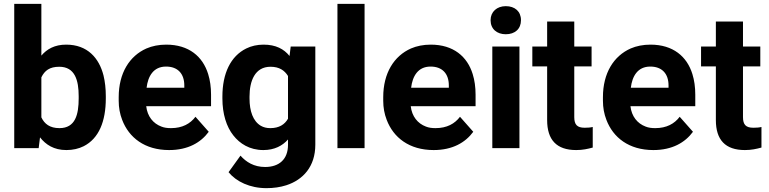

<svg xmlns="http://www.w3.org/2000/svg" viewBox="-20 -770 3996 998"><path d="M195 -481V-750H54V0H181L188 -56C218 -18 260 10 325 10C359 10 389 3 415 -10C494 -50 530 -139 530 -259V-270C530 -309 526 -345 518 -378C495 -468 435 -538 324 -538C264 -538 224 -515 195 -481ZM289 -104C239 -104 211 -126 195 -160V-368C212 -403 238 -423 288 -423C370 -423 389 -352 389 -270V-259C389 -175 372 -104 289 -104Z M1065 -85 996 -163C969 -127 928 -104 869 -104C850 -104 834 -106 819 -112C776 -128 746 -165 740 -218H1077V-278C1077 -317 1072 -353 1062 -385C1034 -476 962 -538 844 -538C806 -538 771 -531 741 -518C653 -479 597 -390 597 -265V-246C597 -211 603 -178 615 -147C650 -55 732 10 859 10C957 10 1024 -29 1065 -85ZM938 -326V-314H742C749 -373 777 -424 843 -424C904 -424 938 -387 938 -326Z M1477 -45V-17C1477 57 1432 98 1358 98C1300 98 1259 72 1230 39L1168 125C1208 174 1279 208 1365 208C1402 208 1437 203 1468 193C1555 165 1619 96 1619 -18V-528H1491L1485 -479C1456 -515 1414 -538 1350 -538C1317 -538 1286 -531 1260 -518C1179 -478 1136 -389 1136 -268V-258C1136 -178 1157 -111 1193 -66C1226 -24 1277 10 1349 10C1407 10 1449 -13 1477 -45ZM1477 -375V-153C1460 -123 1431 -104 1385 -104C1366 -104 1350 -108 1336 -116C1295 -140 1277 -193 1277 -258V-268C1277 -349 1305 -423 1386 -423C1432 -423 1459 -404 1477 -375Z M1875 0V-750H1734V0Z M2440 -85 2371 -163C2344 -127 2303 -104 2244 -104C2225 -104 2209 -106 2194 -112C2151 -128 2121 -165 2115 -218H2452V-278C2452 -317 2447 -353 2437 -385C2409 -476 2337 -538 2219 -538C2181 -538 2146 -531 2116 -518C2028 -479 1972 -390 1972 -265V-246C1972 -211 1978 -178 1990 -147C2025 -55 2107 10 2234 10C2332 10 2399 -29 2440 -85ZM2313 -326V-314H2117C2124 -373 2152 -424 2218 -424C2279 -424 2313 -387 2313 -326Z M2680 0V-528H2539V0ZM2609 -592C2656 -592 2688 -619 2688 -665C2688 -711 2656 -738 2609 -738C2563 -738 2530 -709 2530 -665C2530 -619 2563 -592 2609 -592Z M2975 10C3009 10 3035 4 3061 -3V-110C3049 -107 3035 -106 3019 -106C2980 -106 2965 -122 2965 -161V-425H3055V-528H2965V-658H2824V-528H2747V-425H2824V-146C2824 -43 2873 10 2975 10Z M3582 -85 3513 -163C3486 -127 3445 -104 3386 -104C3367 -104 3351 -106 3336 -112C3293 -128 3263 -165 3257 -218H3594V-278C3594 -317 3589 -353 3579 -385C3551 -476 3479 -538 3361 -538C3323 -538 3288 -531 3258 -518C3170 -479 3114 -390 3114 -265V-246C3114 -211 3120 -178 3132 -147C3167 -55 3249 10 3376 10C3474 10 3541 -29 3582 -85ZM3455 -326V-314H3259C3266 -373 3294 -424 3360 -424C3421 -424 3455 -387 3455 -326Z M3852 10C3886 10 3912 4 3938 -3V-110C3926 -107 3912 -106 3896 -106C3857 -106 3842 -122 3842 -161V-425H3932V-528H3842V-658H3701V-528H3624V-425H3701V-146C3701 -43 3750 10 3852 10Z"/></svg>

Font: Asimov
Style: Regular
Weight: 500
Designer: Google
Version: Version 2.000980; 2014